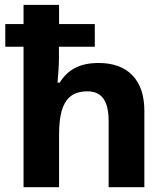

<svg xmlns="http://www.w3.org/2000/svg" viewBox="-20 -780 697 800"><path d="M78.1 -585.4H2V-679.7H78.1V-759.8H226.1V-679.7H375V-585.4H225.6V-535.6Q225.6 -518.1 223.6 -486.3Q221.7 -454.6 219.7 -435.5H228.5Q255.4 -478.5 294.9 -498Q334.5 -517.6 390.6 -517.6Q482.4 -517.6 532 -465.8Q581.5 -414.1 581.5 -317.9V0H432.6V-275.9Q432.6 -338.4 410.9 -368.9Q389.2 -399.4 344.7 -399.4Q295.4 -399.4 268.6 -374Q246.6 -353.5 236.3 -315.4Q226.1 -277.3 226.1 -218.3V0H78.1Z"/></svg>

Font: Viking Open Sans
Style: Bold
Weight: 700
Foundry: Ascender Corporation
Version: Version 2.001